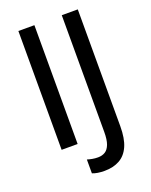

<svg xmlns="http://www.w3.org/2000/svg" viewBox="-165 -801 852 1084"><g transform="rotate(-20 260.5 -259.5)"><path d="M83.5 0V-713.9H179.7V0ZM271.5 194.8Q249.5 194.8 231.2 191.9Q212.9 189 198.7 183.1V100.1Q212.9 104.5 228.8 107.4Q244.6 110.4 262.7 110.4Q288.1 110.4 306.2 98.9Q324.2 87.4 334.2 60.8Q344.2 34.2 344.2 -12.2V-713.9H440.4V-12.2Q440.4 61.5 420.4 106.9Q400.4 152.3 362.3 173.6Q324.2 194.8 271.5 194.8Z"/></g></svg>

Font: Open Sans SemiCondensed Medium
Style: Regular
Weight: 500
Width: 4
Designer: Monotype Design Team
Foundry: Monotype Imaging Inc.
Version: Version 3.000